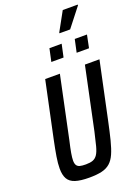

<svg xmlns="http://www.w3.org/2000/svg" viewBox="-194 -1150 906 1240"><g transform="rotate(-20 259.0 -530.0)"><path d="M196 8Q136 8 100.5 -3.5Q65 -15 50 -41.5Q35 -68 35 -112Q35 -147 42.5 -193Q50 -239 63 -301L145 -688H246L156 -261Q145 -214 139.5 -182.5Q134 -151 134 -131Q134 -111 141 -99.5Q148 -88 163 -84Q178 -80 204 -80Q234 -80 252.5 -87Q271 -94 283.5 -112.5Q296 -131 305.5 -167Q315 -203 328 -261L418 -688H518L436 -301Q420 -225 406.5 -171.5Q393 -118 377.5 -83Q362 -48 339 -28Q316 -8 281.5 0Q247 8 196 8ZM394 -778 413 -866H497L479 -778ZM220 -778 239 -866H323L304 -778ZM333 -934V-939L404 -1068H507V-1063L406 -934Z"/></g></svg>

Font: Saira Condensed Medium
Style: Italic
Weight: 500
Width: 3
Italic angle: -12°
Designer: Hector Gatti with collaboration of the Omnibus-Type team
Foundry: Omnibus-Type
Version: Version 1.101